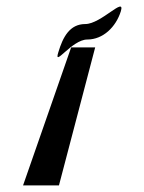

<svg xmlns="http://www.w3.org/2000/svg" viewBox="-20 -484 438 583"><path d="M245 -364C293 -364 332 -402 347 -450C361 -497 287 -411 239 -411C192 -411 171 -372 157 -325C142 -277 198 -364 245 -364ZM50 79H159L269 -340H196Z"/></svg>

Font: Drag You Down
Style: Regular
Weight: 400
Designer: Robert Jablonski
Foundry: Cannot Into Space Fonts
Version: Version 0.97